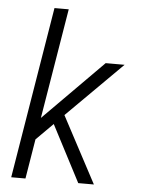

<svg xmlns="http://www.w3.org/2000/svg" viewBox="-53 -777 605 819"><g transform="rotate(5 250.0 -367.5)"><path d="M380 0H313L187 -242L115 -170L87 0H26L147 -735H208L130 -263L385 -520H466L229 -284Z"/></g></svg>

Font: Iosevka Light Oblique
Style: Regular
Weight: 300
Italic angle: -9°
Monospace: yes
Designer: Belleve Invis
Foundry: Belleve Invis
Version: Version 32.5.0; ttfautohint (v1.8.4)